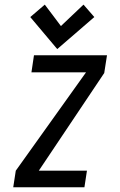

<svg xmlns="http://www.w3.org/2000/svg" viewBox="-20 -794 510 814"><path d="M144.5 -70.3H348.6L337.9 0H36.1L46.9 -70.3L344.7 -487.3H113.3L124 -559.6H433.6L421.9 -484.4ZM222.7 -585.9 108.4 -721.7 169.9 -774.4 238.3 -683.6 334 -774.4 379.9 -721.7Z"/></svg>

Font: Geo
Style: Oblique
Weight: 500
Italic angle: -11°
Version: Version 001.2